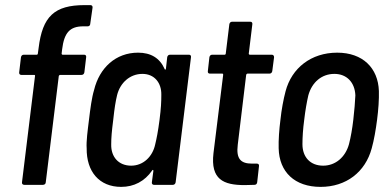

<svg xmlns="http://www.w3.org/2000/svg" viewBox="-20 -723 1522 751"><path d="M306 -620H323C328 -620 333 -623 333 -630L342 -693C343 -699 339 -703 334 -703H311C193 -703 146 -659 131 -535L128 -513C128 -511 126 -509 124 -509H73C67 -509 63 -505 62 -499L55 -440C54 -434 58 -430 63 -430H114C116 -430 118 -428 117 -426L66 -10C65 -4 69 0 75 0H148C154 0 159 -4 159 -10L210 -426C211 -428 213 -430 215 -430H299C305 -430 309 -434 310 -440L317 -499C318 -505 315 -509 309 -509H224C223 -509 221 -511 221 -513L223 -530C231 -595 253 -620 306 -620Z M634 -499 629 -454C628 -450 625 -449 624 -453C605 -496 570 -517 520 -517C433 -517 369 -458 348 -371C339 -342 333 -296 328 -254C323 -214 317 -170 319 -143C318 -52 368 8 454 8C504 8 546 -14 575 -56C577 -60 580 -59 580 -55L574 -10C573 -4 577 0 582 0H656C662 0 666 -4 667 -10L727 -499C728 -505 725 -509 719 -509H645C639 -509 635 -505 634 -499ZM587 -158C577 -111 541 -75 493 -75C444 -75 414 -109 415 -158C415 -184 417 -208 423 -255C428 -301 432 -326 438 -351C450 -399 488 -434 537 -434C584 -434 612 -399 611 -352C611 -325 610 -301 604 -254C598 -208 593 -183 587 -158Z M1045 -445 1052 -499C1052 -505 1049 -509 1043 -509H957C955 -509 953 -511 953 -513L967 -628C968 -634 965 -638 959 -638H888C882 -638 878 -634 877 -628L863 -513C863 -511 861 -509 859 -509H810C804 -509 800 -505 799 -499L793 -445C792 -439 795 -435 801 -435H850C852 -435 853 -433 853 -431L815 -124C803 -21 854 1 937 1C949 1 962 0 975 0C982 0 985 -4 986 -10L993 -73C994 -79 991 -83 985 -83H966C922 -83 903 -101 910 -157L943 -431C944 -433 946 -435 948 -435H1034C1040 -435 1044 -439 1045 -445Z M1234 8C1334 8 1409 -50 1434 -143C1443 -175 1450 -216 1455 -255C1460 -293 1463 -335 1462 -367C1459 -457 1399 -517 1299 -517C1197 -517 1121 -457 1097 -366C1089 -336 1081 -294 1077 -255C1072 -217 1069 -174 1070 -143C1072 -50 1133 8 1234 8ZM1244 -75C1194 -75 1163 -108 1163 -159C1163 -185 1165 -218 1170 -255C1174 -290 1180 -324 1186 -350C1200 -401 1238 -434 1288 -434C1336 -434 1368 -401 1370 -350C1369 -324 1366 -291 1362 -255C1358 -220 1352 -186 1345 -159C1331 -108 1292 -75 1244 -75Z"/></svg>

Font: Barlow Semi Condensed Medium
Style: Italic
Weight: 500
Width: 4
Italic angle: -7°
Designer: Jeremy Tribby
Foundry: Tribby Type
Version: Version 1.422;hotconv 1.0.109;makeotfexe 2.5.65596